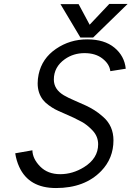

<svg xmlns="http://www.w3.org/2000/svg" viewBox="-20 -927 659 961"><path d="M56.2 -159.7 142.1 -174.8Q143.1 -132.3 180.9 -93.8Q218.8 -55.2 281.2 -55.2Q343.8 -55.2 400.4 -90.3Q471.2 -134.3 471.2 -204.6Q471.2 -244.1 443.8 -273.4Q415 -303.7 388.4 -317.6Q361.8 -331.5 348.6 -337.9Q332.5 -345.7 300.5 -359.4Q268.6 -373 254.9 -380.4Q241.2 -387.7 223.1 -400.9Q205.1 -414.1 194.3 -428.2Q168.5 -462.4 168.5 -509.8Q168.5 -531.7 173.3 -554.7Q190.4 -634.8 260.3 -682.4Q330.1 -730 416.3 -730Q502.4 -730 552.7 -688.5Q603 -647 609.4 -583L532.2 -570.8Q528.3 -606 493.4 -633.5Q458.5 -661.1 403.1 -661.1Q347.7 -661.1 304.7 -630.9Q249.5 -591.8 249.5 -528.8Q249.5 -480 299.3 -450.2Q320.8 -437.5 355.2 -422.9Q389.6 -408.2 410.4 -398.4Q431.2 -388.7 452.1 -375.7Q473.1 -362.8 497.1 -341.3Q547.9 -296.4 547.9 -224.6Q547.9 -134.8 486.8 -71.3Q404.3 14.2 260.3 14.2Q124.5 14.2 76.2 -91.8Q62 -122.6 56.2 -159.7ZM618.7 -907.2 446.3 -739.3H382.3L282.7 -906.2H373.5L428.7 -803.2L526.9 -907.2Z"/></svg>

Font: Tuffy
Style: Italic
Weight: 400
Italic angle: -12°
Designer: Thatcher Ulrich, Karoly Barta and Michael Everson
Version: Version 001.271